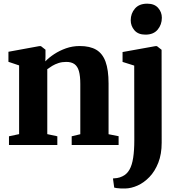

<svg xmlns="http://www.w3.org/2000/svg" viewBox="-20 -808 998 1070"><path d="M86.5 -60.5V-443.5L27 -463.5V-519.5L199 -551H208L233.5 -531V-493.5L232.5 -466Q252.5 -487 282.2 -506.5Q312 -526 348 -538.8Q384 -551.5 424.5 -551.5Q481 -551.5 516.2 -530.8Q551.5 -510 568.2 -464.2Q585 -418.5 585 -343V-60L641 -49V0H379.5V-48.5L427.5 -60V-340.5Q427.5 -384 420 -411Q412.5 -438 395.2 -450.5Q378 -463 349 -463Q326 -463 306.5 -456.8Q287 -450.5 271.2 -441Q255.5 -431.5 243.5 -422.5V-60.5L299.5 -48.5V0H30V-48.5ZM677 242.5Q664.5 243 652 242.2Q639.5 241.5 630 240.2Q620.5 239 616.5 237.5L609.5 186.5Q617.5 186.5 632.5 184.2Q647.5 182 662.5 174.5Q687 163 701.5 137.5Q716 112 722.2 71Q728.5 30 728.5 -27L728 -442.5L663 -463V-518L846.5 -551H854.5L880.5 -530.5L881 -12.5Q881 51 862.2 98.8Q843.5 146.5 813 178.2Q782.5 210 746.8 226Q711 242 677 242.5ZM790 -615Q750 -615 729.2 -639.2Q708.5 -663.5 708.5 -695Q708.5 -733 732 -760.2Q755.5 -787.5 800 -787.5H801Q840.5 -787.5 861.2 -764Q882 -740.5 882 -709Q882 -671 858.8 -643Q835.5 -615 791 -615Z"/></svg>

Font: Merriweather 60pt ExtraBold
Style: Regular
Weight: 800
Version: Version 2.100